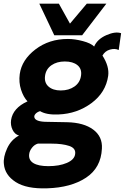

<svg xmlns="http://www.w3.org/2000/svg" viewBox="-54 -770 678 1040"><path d="M240 -579 159 -750H265L325 -642L416 -750H522L391 -579ZM202 250Q90 254 31 216Q-28 178 -33 118Q-37 81 -15.5 34Q6 -13 49 -36Q26 -42 14 -67Q2 -92 6 -120Q16 -185 95 -221Q73 -244 60 -284Q47 -324 53 -369Q64 -446 138 -502.5Q212 -559 314 -559Q351 -559 394.5 -547.5Q438 -536 456 -518Q473 -558 522 -579.5Q571 -601 602 -590Q593 -525 589 -499Q569 -509 542 -501.5Q515 -494 501 -469Q539 -410 532 -359Q519 -269 441.5 -211.5Q364 -154 263 -150Q198 -147 163 -168Q147 -163 138.5 -153.5Q130 -144 132 -135Q137 -110 202 -110L309 -108Q400 -106 451 -68Q502 -30 498 35Q493 139 412 192.5Q331 246 202 250ZM385 -361Q390 -397 365.5 -417Q341 -437 297 -437Q254 -437 224.5 -416.5Q195 -396 190 -359Q185 -322 209 -301Q233 -280 275 -280Q319 -280 349.5 -301.5Q380 -323 385 -361ZM353 65Q358 33 321 20.5Q284 8 225 8H151Q133 13 119.5 30Q106 47 104 65Q100 97 127 113.5Q154 130 208 130Q267 130 308 112.5Q349 95 353 65Z"/></svg>

Font: Oakes Grotesk Bold
Style: Italic
Weight: 700
Italic angle: -8°
Designer: Samuel Oakes
Foundry: Samuel Oakes
Version: Version 1.000;PS 001.000;hotconv 1.0.88;makeotf.lib2.5.64775